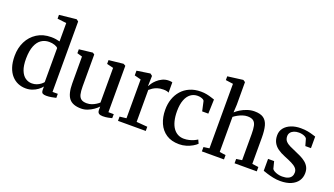

<svg xmlns="http://www.w3.org/2000/svg" viewBox="-70 -1371 3365 1934"><g transform="rotate(20 1612.0 -404.0)"><path d="M246.5 11Q203 11 164.2 -5.2Q125.5 -21.5 95.5 -54.8Q65.5 -88 48.5 -139Q31.5 -190 31.5 -259.5Q31.5 -344.5 65.5 -413Q99.5 -481.5 163.2 -522.2Q227 -563 315 -563Q341.5 -563 365 -559.2Q388.5 -555.5 407 -550.5V-747.5L310 -759V-800L488 -819H493.5L514.5 -803V-48.5H571V-5Q551.5 -0.5 523.5 4.8Q495.5 10 466.5 10Q441.5 10 428 1.8Q414.5 -6.5 414.5 -36.5V-70Q399 -49.5 374 -31Q349 -12.5 316.8 -0.8Q284.5 11 246.5 11ZM288 -57.5Q315.5 -57.5 339 -66.5Q362.5 -75.5 380 -88.8Q397.5 -102 407 -114.5V-479Q399 -491.5 371.8 -501Q344.5 -510.5 312 -510.5Q265 -510.5 228.8 -486.2Q192.5 -462 171.2 -410Q150 -358 149 -274.5Q148.5 -197 167.2 -149.2Q186 -101.5 217.8 -79.5Q249.5 -57.5 288 -57.5Z M1072.5 9Q1044.5 9 1030.2 -1.5Q1016 -12 1016 -38.5V-74Q998.5 -54.5 970.8 -35Q943 -15.5 909.8 -2.2Q876.5 11 841 11Q749.5 11 710.8 -38.2Q672 -87.5 672 -198L671.5 -484.5L616.5 -500.5V-542.5L758 -559H761.5L780.5 -546.5V-204Q780.5 -152.5 788.2 -120.5Q796 -88.5 816.8 -73.5Q837.5 -58.5 876 -58.5Q904.5 -58.5 929 -67.5Q953.5 -76.5 973 -89Q992.5 -101.5 1005 -113V-484.5L935 -501.5V-542.5L1087 -559H1091L1113.5 -546.5V-49L1171 -48.5L1170 -5.5Q1153 -1.5 1128.5 3.8Q1104 9 1072.5 9Z M1234 0V-45.5L1305.5 -54V-470L1236 -488V-538.5L1374 -559.5H1379.5L1401 -542.5L1400.5 -521.5L1398 -433.5L1400.5 -434.5Q1405 -444.5 1418.5 -464.2Q1432 -484 1455 -505.2Q1478 -526.5 1509.2 -541.5Q1540.5 -556.5 1580 -556.5Q1593.5 -556.5 1601.8 -555Q1610 -553.5 1615.5 -551.5V-441Q1609.5 -445.5 1594.8 -449.2Q1580 -453 1557.5 -453Q1520 -453 1492.8 -443.8Q1465.5 -434.5 1446.5 -421.8Q1427.5 -409 1414 -397V-54.5L1531.5 -45V0Z M1891 11Q1808 11 1753 -25.5Q1698 -62 1670.2 -125.2Q1642.5 -188.5 1642.5 -268.5Q1642 -330 1660.2 -383.5Q1678.5 -437 1714 -477.2Q1749.5 -517.5 1801.2 -540.2Q1853 -563 1919.5 -563Q1954.5 -563 1983.2 -557Q2012 -551 2033.5 -543.8Q2055 -536.5 2069 -532.5L2064 -379.5H1998L1975.5 -481.5Q1974 -490 1963 -496.8Q1952 -503.5 1936.2 -507.5Q1920.5 -511.5 1902.5 -511.5Q1860.5 -511.5 1828.2 -487.5Q1796 -463.5 1777.8 -416Q1759.5 -368.5 1759 -297Q1759 -237 1770.5 -191.8Q1782 -146.5 1803.2 -116.8Q1824.5 -87 1853.5 -72.2Q1882.5 -57.5 1917 -57.5Q1946.5 -57.5 1973 -64Q1999.5 -70.5 2021.2 -80.2Q2043 -90 2058 -100L2076 -61Q2060 -44.5 2031.2 -27.8Q2002.5 -11 1966.2 0Q1930 11 1891 11Z M2194.5 -55V-746.5L2114.5 -757.5V-798L2276 -819H2280.5L2302.5 -804L2303 -562.5L2298.5 -478Q2316.5 -495.5 2347.5 -514.8Q2378.5 -534 2417 -547.2Q2455.5 -560.5 2495.5 -560.5Q2558 -560.5 2592.2 -536.5Q2626.5 -512.5 2640 -462.8Q2653.5 -413 2653.5 -335.5V-55.5L2721.5 -46.5V0H2483.5V-46.5L2544.5 -55.5V-335.5Q2544.5 -387.5 2537.5 -421.5Q2530.5 -455.5 2509.5 -472.2Q2488.5 -489 2446.5 -489Q2421 -489 2395 -480.5Q2369 -472 2345.5 -459Q2322 -446 2304 -432V-56L2370 -46.5V0H2133V-46.5Z M2975 11Q2936.5 11 2899.2 3.2Q2862 -4.5 2832 -14Q2802 -23.5 2785.5 -29.5V-157H2850.5L2870 -80Q2875.5 -70 2892.2 -60.2Q2909 -50.5 2931.5 -44.5Q2954 -38.5 2978 -38.5Q3015.5 -38.5 3039.5 -48.5Q3063.5 -58.5 3074.8 -76.8Q3086 -95 3086 -119Q3086 -146.5 3068.2 -166Q3050.5 -185.5 3017 -202Q2983.5 -218.5 2936 -237.5Q2888.5 -256.5 2856 -280.2Q2823.5 -304 2806.8 -336.2Q2790 -368.5 2790 -412.5Q2790 -457.5 2816.2 -490.8Q2842.5 -524 2888 -542.2Q2933.5 -560.5 2991 -560.5Q3034.5 -560.5 3066.5 -554.2Q3098.5 -548 3120.2 -540.8Q3142 -533.5 3154.5 -530.5V-406.5H3094L3073.5 -479.5Q3069 -488.5 3056.5 -496Q3044 -503.5 3026.2 -508Q3008.5 -512.5 2988.5 -512.5Q2959 -512.5 2936.5 -503.5Q2914 -494.5 2901 -478Q2888 -461.5 2888 -438.5Q2888 -405.5 2906.2 -385.2Q2924.5 -365 2953.8 -351.2Q2983 -337.5 3015.5 -323.5Q3048 -310 3078.5 -295Q3109 -280 3133.5 -260.5Q3158 -241 3172.2 -214.5Q3186.5 -188 3186.5 -150.5Q3186.5 -102.5 3161.8 -66.2Q3137 -30 3089.8 -9.5Q3042.5 11 2975 11Z"/></g></svg>

Font: Merriweather 36pt Medium
Style: Regular
Weight: 500
Version: Version 2.100